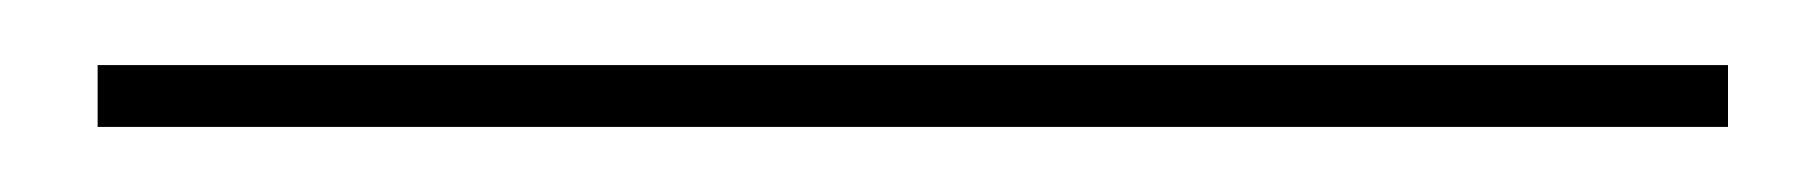

<svg xmlns="http://www.w3.org/2000/svg" viewBox="-20 100 551 59"><path d="M10 120H511V139H10Z"/></svg>

Font: Afta sans
Style: Regular
Weight: 400
Designer: par.qink
Foundry: Oriol Esparraguera Font
Version: Version 1.000